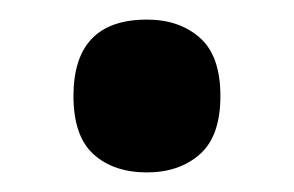

<svg xmlns="http://www.w3.org/2000/svg" viewBox="-20 -453 300 196"><path d="M55 -355Q55 -433 130 -433Q163 -433 184 -414.5Q205 -396 205 -355Q205 -314 184 -295.5Q163 -277 130 -277Q96 -277 75.5 -295.5Q55 -314 55 -355Z"/></svg>

Font: Noto Serif CondExtraBold
Style: Regular
Weight: 800
Width: 3
Designer: Monotype Design Team
Foundry: Monotype Imaging Inc.
Version: Version 1.001